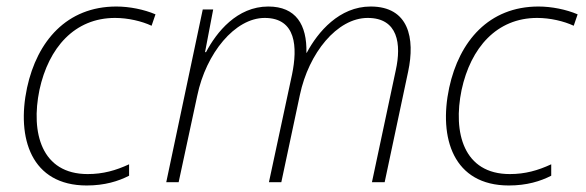

<svg xmlns="http://www.w3.org/2000/svg" viewBox="-20 -559 1797 589"><path d="M246 10C301 10 343 -3 376 -20V-55C335 -36 296 -25 249 -25C107 -25 74 -152 101 -283C129 -413 209 -504 333 -504C373 -504 415 -494 445 -480L457 -515C422 -530 377 -539 337 -539C185 -539 94 -433 63 -290C30 -135 76 10 246 10Z M490 0H528L585 -265C612 -396 701 -504 792 -504C889 -504 893 -414 876 -331L805 0H843L900 -268C927 -396 1014 -504 1108 -504C1201 -504 1212 -424 1194 -343L1121 0H1160L1232 -339C1254 -442 1234 -539 1117 -539C1021 -539 955 -461 921 -397H920C922 -483 888 -539 803 -539C707 -539 644 -460 612 -399H609L634 -530H602Z M1541 10C1596 10 1638 -3 1671 -20V-55C1630 -36 1591 -25 1544 -25C1402 -25 1369 -152 1396 -283C1424 -413 1504 -504 1628 -504C1668 -504 1710 -494 1740 -480L1752 -515C1717 -530 1672 -539 1632 -539C1480 -539 1389 -433 1358 -290C1325 -135 1371 10 1541 10Z"/></svg>

Font: Noto Sans ExtraLight
Style: Italic
Weight: 200
Italic angle: -12°
Designer: Monotype Design Team
Foundry: Monotype Imaging Inc.
Version: Version 2.013